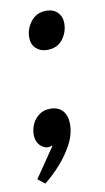

<svg xmlns="http://www.w3.org/2000/svg" viewBox="-71 -484 354 648"><g transform="rotate(-10 105.5 -160.0)"><path d="M31 127 7 108 76 7 75 4Q72 6 69 7Q66 8 62 8Q47 8 34 -5.5Q21 -19 21 -42Q21 -61 29 -78.5Q37 -96 53 -107.5Q69 -119 90 -119Q119 -119 133.5 -102Q148 -85 148 -57Q148 -22 130 12Q112 46 85 76Q58 106 31 127ZM116 -316Q93 -316 78 -330Q63 -344 63 -368Q63 -398 82.5 -422.5Q102 -447 135 -447Q159 -447 173.5 -432.5Q188 -418 188 -395Q188 -365 169.5 -340.5Q151 -316 116 -316Z"/></g></svg>

Font: Faustina Light Medium
Style: Italic
Weight: 500
Italic angle: -8°
Version: Version 1.200